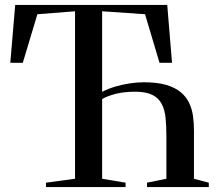

<svg xmlns="http://www.w3.org/2000/svg" viewBox="-20 -763 878 783"><path d="M167.5 0V-18L286 -34V-717L132.5 -705L73 -507H22L42 -743H662L681.5 -507H630.5L571.5 -705L396.5 -717V-388.5Q420.5 -401 449.8 -409.8Q479 -418.5 509.2 -423Q539.5 -427.5 566 -427.5Q621.5 -427.5 658.5 -416.5Q695.5 -405.5 718 -386.2Q740.5 -367 752 -342Q763.5 -317 767.2 -288.8Q771 -260.5 771 -231.5V-34L831.5 -18V0H579.5V-18L658.5 -34V-210.5Q658.5 -249.5 655.2 -282Q652 -314.5 639.8 -338.5Q627.5 -362.5 601.8 -375.8Q576 -389 531.5 -389Q485 -389 450.8 -380Q416.5 -371 396.5 -359V-34L492 -18V0Z"/></svg>

Font: Merriweather 144pt
Style: Regular
Weight: 400
Version: Version 2.100